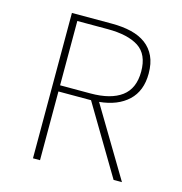

<svg xmlns="http://www.w3.org/2000/svg" viewBox="-100 -751 799 842"><g transform="rotate(15 300.0 -330.0)"><path d="M124 0V-660H306Q355 -660 394 -650.5Q433 -641 460.5 -620.5Q488 -600 503 -568Q518 -536 518 -490Q518 -411 470.5 -366.5Q423 -322 340 -314L528 0H490L304 -312H156V0ZM156 -340H294Q386 -340 435 -376.5Q484 -413 484 -490Q484 -568 435 -600Q386 -632 294 -632H156Z"/></g></svg>

Font: Source Code Pro ExtraLight
Style: Regular
Weight: 200
Monospace: yes
Designer: Paul D. Hunt, Teo Tuominen
Foundry: Adobe Systems Incorporated
Version: Version 2.030;PS 1.000;hotconv 16.6.51;makeotf.lib2.5.65220